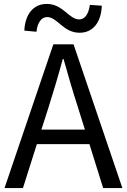

<svg xmlns="http://www.w3.org/2000/svg" viewBox="-20 -959 647 979"><path d="M438 -934C432 -886 412 -860 384 -860C331 -860 302 -939 218 -939C151 -939 108 -887 104 -803L166 -797C171 -845 192 -872 220 -872C273 -872 302 -792 386 -792C453 -792 496 -844 499 -930ZM191 -298 227 -410C253 -493 277 -572 300 -658H304C328 -573 351 -493 378 -410L413 -298ZM506 0H604L355 -733H252L3 0H97L168 -224H436Z"/></svg>

Font: Noto Sans T Chinese Regular
Style: Regular
Weight: 400
Designer: Ryoko NISHIZUKA (kana & ideographs); Paul D. Hunt (Latin, Greek & Cyrillic); Wenlong ZHANG (bopomofo); Sandoll Communica
Foundry: Adobe Systems Incorporated
Version: Version 1.000;PS 1;hotconv 1.0.78;makeotf.lib2.5.61930